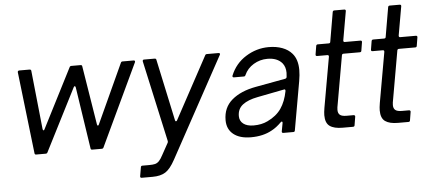

<svg xmlns="http://www.w3.org/2000/svg" viewBox="-59 -900 2796 1246"><g transform="rotate(-5 1339.0 -276.5)"><path d="M221 -7Q218 0 209 0H147Q138 0 137 -9L75 -542V-544Q75 -548 78 -550.5Q81 -553 85 -553H152Q162 -553 163 -544L203 -160Q205 -152 209 -152Q212 -152 215 -158L413 -546Q416 -553 425 -553H485Q494 -553 495 -544L557 -160Q559 -152 563 -152Q566 -152 569 -158L747 -546Q750 -553 758 -553H831Q836 -553 838 -549.5Q840 -546 838 -541L586 -7Q583 0 574 0H512Q503 0 502 -9L441 -412Q439 -420 435 -420Q431 -420 428 -414Z M816 210Q811 210 808.5 207Q806 204 807 199L817 141Q818 132 828 132H871Q896 132 910 128.5Q924 125 936 113Q948 101 962 74L1004 -2Q1007 -7 1005 -15L889 -542V-544Q889 -553 898 -553H967Q977 -553 978 -544L1064 -143Q1065 -136 1070 -136Q1075 -136 1077 -141L1296 -546Q1299 -553 1308 -553H1383Q1389 -553 1391.5 -549.5Q1394 -546 1391 -541L1035 111Q1003 170 971 190Q939 210 887 210Z M1391 -115Q1391 -197 1448.5 -246Q1506 -295 1604 -313L1800 -349Q1808 -351 1810 -359Q1812 -379 1812 -387Q1812 -425 1792 -450Q1760 -488 1696 -488Q1647 -488 1605.5 -463Q1564 -438 1545 -395Q1542 -387 1534 -387H1469Q1464 -387 1461.5 -390.5Q1459 -394 1461 -399Q1492 -476 1561.5 -519.5Q1631 -563 1711 -563Q1760 -563 1799 -548.5Q1838 -534 1862 -506Q1896 -467 1896 -398Q1896 -366 1889 -326L1833 -9Q1832 0 1822 0H1757Q1752 0 1749.5 -3Q1747 -6 1748 -11L1758 -65V-68Q1758 -73 1754.5 -74Q1751 -75 1747 -71Q1714 -38 1683 -22Q1626 10 1546 10Q1473 10 1432 -23Q1391 -56 1391 -115ZM1661 -84Q1720 -112 1751 -157Q1782 -202 1795 -270V-272Q1795 -283 1785 -280L1611 -246Q1548 -234 1513.5 -207.5Q1479 -181 1479 -134Q1479 -102 1503 -83.5Q1527 -65 1570 -65Q1622 -65 1661 -84Z M2222 -9Q2221 0 2211 0H2143Q2088 0 2060 -20Q2032 -40 2032 -91Q2032 -109 2037 -139L2095 -467V-469Q2095 -478 2086 -478H2019Q2014 -478 2011.5 -481Q2009 -484 2010 -489L2019 -544Q2021 -553 2030 -553H2101Q2111 -553 2112 -562L2145 -754Q2147 -763 2156 -763H2221Q2226 -763 2228.5 -760Q2231 -757 2230 -752L2197 -564V-562Q2197 -553 2206 -553H2308Q2313 -553 2315.5 -550Q2318 -547 2317 -542L2308 -487Q2307 -478 2297 -478H2191Q2182 -478 2180 -469L2125 -156Q2120 -133 2120 -118Q2120 -96 2132.5 -85.5Q2145 -75 2176 -75H2222Q2226 -75 2229 -72Q2232 -69 2231 -64Z M2583 -9Q2582 0 2572 0H2504Q2449 0 2421 -20Q2393 -40 2393 -91Q2393 -109 2398 -139L2456 -467V-469Q2456 -478 2447 -478H2380Q2375 -478 2372.5 -481Q2370 -484 2371 -489L2380 -544Q2382 -553 2391 -553H2462Q2472 -553 2473 -562L2506 -754Q2508 -763 2517 -763H2582Q2587 -763 2589.5 -760Q2592 -757 2591 -752L2558 -564V-562Q2558 -553 2567 -553H2669Q2674 -553 2676.5 -550Q2679 -547 2678 -542L2669 -487Q2668 -478 2658 -478H2552Q2543 -478 2541 -469L2486 -156Q2481 -133 2481 -118Q2481 -96 2493.5 -85.5Q2506 -75 2537 -75H2583Q2587 -75 2590 -72Q2593 -69 2592 -64Z"/></g></svg>

Font: Open Sauce Two
Style: Italic
Weight: 400
Italic angle: -10°
Designer: Alfredo Marco Pradil
Foundry: Creative Sauce Fz LLC
Version: Version 1.477